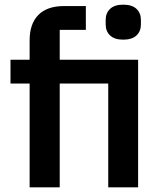

<svg xmlns="http://www.w3.org/2000/svg" viewBox="-20 -803 691 823"><path d="M433 -698V-718Q433 -747 452 -765Q471 -783 508 -783Q546 -783 565 -765Q584 -747 584 -718V-698Q584 -669 565 -651Q546 -633 508 -633Q471 -633 452 -651Q433 -669 433 -698ZM107 -445H25V-547H107V-630Q107 -701 144.5 -739Q182 -777 254 -777H348V-675H236V-547H572V0H444V-445H236V0H107Z"/></svg>

Font: IBM Plex Sans JP SemiBold
Style: Regular
Weight: 600
Designer: Mike Abbink; Paul van der Laan; Pieter van Rosmalen; Wujin Sim; Yejin Wi; Jinhee Kim; Boomi Park; Yona Kim; Kichan Ma
Foundry: Sandoll Inc.
Version: Version 1.001